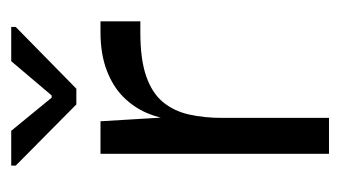

<svg xmlns="http://www.w3.org/2000/svg" viewBox="-152 -454 606 342"><g transform="rotate(-90 151.0 -283.0)"><path d="M48 0V-407H106L113 -290L112 -202V0ZM112 -190 109 -279Q111 -302 121 -325Q131 -348 149.5 -366.5Q168 -385 197 -396Q226 -407 265 -407H284V-336H264Q216 -336 186 -325.5Q156 -315 140 -295.5Q124 -276 118 -249Q112 -222 112 -190ZM136 -450 27 -558V-566H89L148 -494H152L213 -566H274V-558L164 -450Z"/></g></svg>

Font: Darker Grotesque Light Medium
Style: Regular
Weight: 500
Version: Version 1.000;gftools[0.9.28]